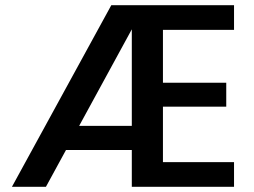

<svg xmlns="http://www.w3.org/2000/svg" viewBox="-20 -720 979 740"><path d="M26 0 409 -700H882V-605H608V-401H852V-309H608V-95H882V0H488V-607L157 0ZM167 -142 218 -235H545V-142Z"/></svg>

Font: DM Sans 9pt
Style: Semibold
Weight: 600
Designer: Colophon Foundry, Jonny Pinhorn
Foundry: Colophon Foundry
Version: Version 4.004;gftools[0.9.30]